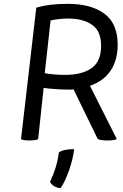

<svg xmlns="http://www.w3.org/2000/svg" viewBox="-20 -725 640 995"><path d="M335.9 -260.7Q338.9 -260.7 348.6 -260.7Q358.4 -261.7 361.3 -261.7Q402.3 -176.8 486.3 -4.9Q493.2 -1 505.9 1Q518.6 2.9 537.1 2.9Q555.7 2.9 567.4 1Q579.1 -1 585 -4.9Q539.1 -96.7 446.3 -280.3Q516.6 -304.7 553.7 -359.4Q589.8 -414.1 589.8 -493.2Q589.8 -603.5 520.5 -654.3Q452.1 -705.1 331.1 -705.1Q280.3 -705.1 241.2 -700.2Q202.1 -695.3 168 -685.5Q141.6 -459 88.9 -3.9Q94.7 0 105.5 1Q115.2 2.9 132.8 2.9Q149.4 2.9 160.2 1Q170.9 0 177.7 -3.9Q187.5 -92.8 206.1 -269.5Q229.5 -265.6 263.7 -263.7Q297.9 -260.7 335.9 -260.7ZM242.2 -619.1Q260.7 -623 284.2 -626Q308.6 -628.9 333 -628.9Q410.2 -628.9 457 -596.7Q503.9 -564.5 503.9 -487.3Q503.9 -407.2 455.1 -372.1Q405.3 -336.9 316.4 -336.9Q285.2 -336.9 256.8 -339.8Q229.5 -341.8 211.9 -345.7Q221.7 -436.5 242.2 -619.1ZM364.3 47.9Q335.9 47.9 318.4 51.8Q300.8 54.7 285.2 64.5Q279.3 107.4 267.6 145.5Q255.9 182.6 239.3 217.8Q246.1 230.5 259.8 239.3Q273.4 248 293.9 250Q317.4 215.8 336.9 160.2Q357.4 104.5 364.3 47.9Z"/></svg>

Font: cl
Style: Italic
Weight: 400
Designer: Mitja Miklavcic
Version: Version 7.504; 2011; Build 1022